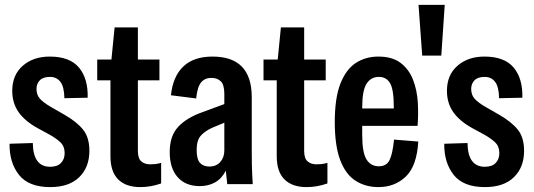

<svg xmlns="http://www.w3.org/2000/svg" viewBox="-20 -752 2182 784"><path d="M185 12Q97 12 57.5 -38Q18 -88 19 -165L114 -168Q115 -71 185 -71Q214 -71 229 -86.5Q244 -102 244 -127Q244 -154 227 -170.5Q210 -187 181 -203L135 -228Q82 -257 56 -294Q30 -331 30 -381Q30 -446 73 -483.5Q116 -521 183 -521Q265 -521 302.5 -476Q340 -431 338 -353L243 -351Q242 -398 226.5 -418Q211 -438 184 -438Q156 -438 142.5 -424Q129 -410 129 -389Q129 -365 142.5 -349.5Q156 -334 185 -317L244 -283Q293 -255 319 -223Q345 -191 345 -136Q345 -69 303.5 -28.5Q262 12 185 12Z M553 12Q494 12 462.5 -19.5Q431 -51 431 -114V-424H377V-509H435L448 -640H543V-509H631V-424H543V-136Q543 -105 557 -93Q571 -81 593 -81Q603 -81 613.5 -82Q624 -83 638 -87V-3Q596 12 553 12Z M796 8Q738 8 705.5 -28.5Q673 -65 673 -131Q673 -197 707.5 -234Q742 -271 804 -293L896 -327V-368Q896 -406 881.5 -420Q867 -434 843 -434Q817 -434 801.5 -416Q786 -398 781 -350L678 -363Q686 -440 728.5 -480.5Q771 -521 848 -521Q1008 -521 1008 -355V-130Q1008 -105 1008.5 -79Q1009 -53 1012 0H908L902 -55Q886 -23 858.5 -7.5Q831 8 796 8ZM783 -140Q783 -102 796.5 -87Q810 -72 835 -72Q863 -72 879.5 -90.5Q896 -109 896 -138V-251L846 -230Q817 -217 800 -198Q783 -179 783 -140Z M1232 12Q1173 12 1141.5 -19.5Q1110 -51 1110 -114V-424H1056V-509H1114L1127 -640H1222V-509H1310V-424H1222V-136Q1222 -105 1236 -93Q1250 -81 1272 -81Q1282 -81 1292.5 -82Q1303 -83 1317 -87V-3Q1275 12 1232 12Z M1525 12Q1473 12 1432.5 -13.5Q1392 -39 1369.5 -97.5Q1347 -156 1347 -254Q1347 -352 1370 -410.5Q1393 -469 1433 -495Q1473 -521 1525 -521Q1582 -521 1616 -495Q1650 -469 1666.5 -426.5Q1683 -384 1686 -334.5Q1689 -285 1685 -238H1459V-202Q1459 -129 1476.5 -101Q1494 -73 1527 -73Q1558 -73 1570.5 -98Q1583 -123 1589 -182L1688 -174Q1682 -74 1637 -31Q1592 12 1525 12ZM1459 -312V-309H1588V-315Q1588 -386 1573 -412Q1558 -438 1527 -438Q1495 -438 1477 -410.5Q1459 -383 1459 -312Z M1704 -525 1689 -732H1796L1782 -525Z M1960 12Q1872 12 1832.5 -38Q1793 -88 1794 -165L1889 -168Q1890 -71 1960 -71Q1989 -71 2004 -86.5Q2019 -102 2019 -127Q2019 -154 2002 -170.5Q1985 -187 1956 -203L1910 -228Q1857 -257 1831 -294Q1805 -331 1805 -381Q1805 -446 1848 -483.5Q1891 -521 1958 -521Q2040 -521 2077.5 -476Q2115 -431 2113 -353L2018 -351Q2017 -398 2001.5 -418Q1986 -438 1959 -438Q1931 -438 1917.5 -424Q1904 -410 1904 -389Q1904 -365 1917.5 -349.5Q1931 -334 1960 -317L2019 -283Q2068 -255 2094 -223Q2120 -191 2120 -136Q2120 -69 2078.5 -28.5Q2037 12 1960 12Z"/></svg>

Font: Special Gothic Condensed One
Style: Regular
Weight: 400
Designer: Alistair McCready
Foundry: Monolith
Version: Version 1.010; ttfautohint (v1.8.4.7-5d5b)